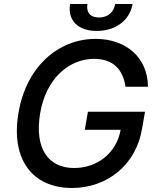

<svg xmlns="http://www.w3.org/2000/svg" viewBox="-20 -932 789 962"><path d="M608.7 -497.5H721.2C720.9 -639.2 616.1 -737.2 458.8 -737.2C271 -737.2 109.4 -595.5 72.1 -363.3C33.7 -133.2 143.1 9.9 340.2 9.9C516.7 9.9 662.6 -105.5 692.1 -289.4L706.7 -372.2H420.5L404.8 -281.6H584.5C563.6 -164.8 467.3 -90.2 350.9 -90.2C222.7 -90.2 151.6 -187.1 181.1 -364C210.2 -540.1 327.8 -637.1 451 -637.1C547.2 -637.1 596.6 -583.5 608.7 -497.5ZM331.3 -911.9C317.8 -832 369 -777 464.5 -777C561.1 -777 631 -832 644.2 -911.9H557.2C550.8 -876.1 525.9 -844.5 476.2 -844.5C425.8 -844.5 411.9 -876.4 418 -911.9Z"/></svg>

Font: Magic Ui Pro Medium
Style: Italic
Weight: 500
Italic angle: -9.39999°
Designer: Stefan Endress, Andreas Faust
Version: Version 1.000;FEAKit 1.0